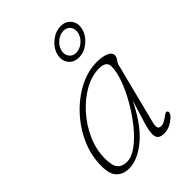

<svg xmlns="http://www.w3.org/2000/svg" viewBox="-205 -799 907 907"><g transform="rotate(-45 249.0 -345.5)"><path d="M350.5 -69Q345.5 -49.5 348 -38.5Q350.5 -27.5 367.5 -27.5Q377.5 -27.5 387.5 -32.8Q397.5 -38 408.5 -46Q417.5 -53 423 -56.2Q428.5 -59.5 433 -57Q443.5 -51 434.5 -36Q425.5 -22 402 -7.2Q378.5 7.5 351 7.5Q331 7.5 320 -1Q309 -9.5 309 -31Q309 -43.5 312.5 -60.5Q316 -77.5 326.5 -111.5Q337 -145.5 357 -210Q304.5 -101.5 240.5 -47Q176.5 7.5 117 7.5Q79.5 7.5 56 -15.2Q32.5 -38 32.5 -93.5Q32.5 -163.5 61.5 -228.5Q90.5 -293.5 138.8 -345Q187 -396.5 246 -426.8Q305 -457 365 -457Q402 -457 425 -447Q448 -437 448 -419Q448 -406.5 439.5 -396.2Q431 -386 428 -374ZM69.5 -107Q69.5 -58 85.5 -40Q101.5 -22 132.5 -22Q164 -22 200.5 -48.8Q237 -75.5 272 -119Q307 -162.5 336 -212.5Q365 -262.5 382.2 -310.2Q399.5 -358 399.5 -393Q399.5 -428 350.5 -428Q302.5 -428 253.2 -400.8Q204 -373.5 162.2 -327.2Q120.5 -281 95 -223.8Q69.5 -166.5 69.5 -107ZM321 -531Q286.5 -531 268.2 -555.5Q250 -580 259 -614.5Q268 -648.5 298.8 -673Q329.5 -697.5 364 -697.5Q398 -697.5 416.2 -673Q434.5 -648.5 425.5 -614.5Q416.5 -580 385.8 -555.5Q355 -531 321 -531ZM357.5 -672.5Q334.5 -672.5 313.2 -655.5Q292 -638.5 285.5 -614.5Q279.5 -590.5 291.8 -573.2Q304 -556 327.5 -556Q350.5 -556 371.8 -573.2Q393 -590.5 399 -614.5Q405.5 -638.5 393.2 -655.5Q381 -672.5 357.5 -672.5Z"/></g></svg>

Font: Fraunces 9pt SuperSoft Thin
Style: Italic
Weight: 100
Italic angle: -16°
Version: Version 1.000;[0bf87f6ff]